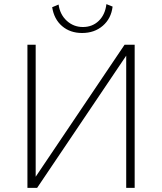

<svg xmlns="http://www.w3.org/2000/svg" viewBox="-20 -911 785 931"><path d="M378 -751Q320 -751 281 -784.5Q242 -818 233 -876L264 -889Q271 -840 304 -810Q337 -780 382 -780Q428 -780 459 -810Q490 -840 496 -891L526 -879Q519 -821 478.5 -786Q438 -751 378 -751ZM113 0V-694H153V-54L584 -694H633V0H592V-641L160 0Z"/></svg>

Font: Cantarell Light
Style: Regular
Weight: 300
Designer: Dave Crossland, Nikolaus Waxweiler, Florian Fecher, Jacques Le Bailly, Eben Sorkin, Alexei Vanyashin, Alexios Zavras, Em
Version: Version 0.303